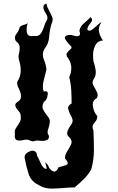

<svg xmlns="http://www.w3.org/2000/svg" viewBox="-20 -912 680 1109"><path d="M201.2 155.3Q158.2 134.8 144.5 90.3Q130.9 45.9 123 3.9Q122.1 -0.5 122.1 -4.4Q122.1 -21.5 141.6 -32.7Q156.2 -41.5 168 -41.5Q174.8 -41.5 180.7 -38.6Q186.5 -36.1 189.5 -30.3Q193.4 -24.4 193.4 -14.6Q204.1 4.9 215.8 32.2Q227.5 59.6 248 64.9Q249 62 249 59.1Q249 48.3 243.2 34.2Q241.2 29.8 241.2 27.8Q241.2 26.9 242.2 26.9Q244.1 26.9 256.8 41.5Q265.6 66.9 285.2 76.7Q290 79.1 293.9 79.1Q307.6 79.1 317.4 54.7Q337.9 49.3 360.4 42Q371.1 38.6 371.1 30.3Q371.1 20.5 356.4 4.9Q355.5 0.5 355.5 -3.4Q355.5 -10.7 358.4 -17.6Q362.3 -28.8 369.1 -39.6Q381.8 -59.1 390.6 -78.6Q393.6 -85.4 393.6 -91.8Q393.6 -105 380.9 -118.2Q369.1 -128.4 368.2 -138.2Q368.2 -140.1 368.2 -142.1Q368.2 -149.9 371.1 -157.7Q378.9 -175.8 392.6 -194.8Q399.4 -204.6 399.4 -215.3Q399.4 -225.1 393.6 -236.3Q381.8 -256.3 375 -278.8Q373 -283.7 373 -287.6Q373 -303.7 393.6 -314Q393.6 -351.6 391.6 -390.1Q389.6 -428.2 379.9 -465.3Q391.6 -491.7 391.6 -517.6Q391.6 -522 391.6 -526.9Q388.7 -557.6 367.2 -585Q364.3 -589.8 364.3 -594.7Q364.3 -595.7 364.3 -596.7Q364.3 -602.5 368.2 -607.4Q376 -619.1 387.7 -628.4Q393.6 -633.3 393.6 -637.7Q393.6 -642.6 387.7 -647.5Q374 -659.2 359.4 -681.6Q354.5 -689 354.5 -694.3Q354.5 -700.7 361.3 -704.6Q362.3 -704.6 362.3 -705.1Q367.2 -708 376 -710Q378.9 -710.4 381.8 -710.4Q393.6 -710.4 409.2 -705.6Q418 -702.6 424.8 -702.6Q432.6 -702.6 437.5 -706.5Q441.4 -709 442.4 -715.8Q442.4 -716.3 442.4 -717.3Q442.4 -723.6 438.5 -733.9Q443.4 -759.8 464.8 -777.3Q486.3 -794.9 502 -812.5Q511.7 -806.6 511.7 -797.4Q511.7 -789.1 502.9 -778.8Q484.4 -756.3 484.4 -743.7Q484.4 -743.2 484.4 -742.7Q484.4 -739.3 487.3 -737.3Q491.2 -734.9 501 -734.9Q518.6 -743.7 536.1 -761.2Q553.7 -778.3 566.4 -784.2Q550.8 -761.7 550.8 -739.7Q550.8 -734.9 551.8 -730Q556.6 -703.1 575.2 -677.7Q543.9 -677.7 529.3 -647.5Q517.6 -622.1 517.6 -597.2Q517.6 -592.8 517.6 -588.4Q517.6 -585.9 517.6 -581.1Q517.6 -562 524.4 -543.9Q531.2 -522 533.2 -500Q533.2 -498 533.2 -496.1Q533.2 -486.8 531.2 -477.1Q529.3 -465.8 520.5 -454.1Q514.6 -443.8 514.6 -434.6Q514.6 -424.8 520.5 -416Q531.2 -398.4 539.1 -381.3Q543.9 -372.6 543.9 -363.3Q543.9 -362.3 543.9 -360.8Q543.9 -352.5 538.1 -344.2Q515.6 -332.5 515.6 -308.1Q515.6 -302.2 516.6 -295.4Q523.4 -261.2 542 -241.7Q542 -239.7 542 -237.8Q542 -220.7 526.4 -203.6Q514.6 -191.9 514.6 -178.7Q514.6 -169.9 519.5 -159.7Q522.5 -103 522.5 -45.4Q522.5 11.7 506.8 66.9Q489.3 97.7 463.9 123Q438.5 147.9 411.1 170.4Q379.9 170.9 346.7 173.8Q313.5 176.8 281.2 177.2Q280.3 177.2 277.3 177.2Q257.8 177.2 239.3 172.4Q218.8 167 201.2 155.3ZM154.3 -100.1Q144.5 -105.5 132.8 -105.5Q124 -105.5 114.3 -103Q102.5 -100.1 92.8 -100.1Q82 -100.1 75.2 -103.5Q69.3 -106.4 67.4 -113.8Q65.4 -118.2 65.4 -125Q65.4 -129.4 66.4 -135.3Q65.4 -140.6 65.4 -146Q65.4 -147 65.4 -147.9Q65.4 -161.6 72.3 -172.4Q83 -187.5 91.8 -203.1Q96.7 -211.4 99.6 -220.7Q100.6 -226.1 100.6 -231.4Q100.6 -235.8 99.6 -240.7Q99.6 -241.7 99.6 -242.7Q99.6 -258.3 86.9 -271.5Q73.2 -285.6 69.3 -298.8Q68.4 -301.3 68.4 -303.7Q68.4 -308.1 70.3 -313Q74.2 -319.8 87.9 -327.6Q98.6 -336.9 100.6 -347.2Q101.6 -352.5 101.6 -357.9Q101.6 -362.3 100.6 -366.7Q96.7 -385.3 86.9 -404.3Q79.1 -418 79.1 -431.6Q79.1 -436 80.1 -440.4Q97.7 -466.8 99.6 -498Q99.6 -501 99.6 -506.3Q99.6 -533.2 91.8 -558.6Q86.9 -570.8 86.9 -583Q86.9 -590.8 88.9 -599.1Q93.8 -617.7 93.8 -635.3Q93.8 -636.2 93.8 -638.7Q92.8 -648.4 87.9 -657.7Q83 -667 71.3 -674.8Q66.4 -685.1 66.4 -693.8Q66.4 -705.1 74.2 -715.3Q88.9 -733.4 93.8 -754.9Q102.5 -764.6 118.2 -768.6Q132.8 -772.5 140.6 -777.8Q133.8 -761.7 133.8 -742.7Q133.8 -734.4 134.8 -726.1Q138.7 -703.1 163.1 -703.1Q169.9 -703.1 176.8 -704.6Q181.6 -703.6 185.5 -703.6Q205.1 -703.6 214.8 -717.3Q226.6 -733.4 233.4 -754.9Q237.3 -766.6 241.2 -777.8Q246.1 -789.1 252 -797.9Q253.9 -803.2 253.9 -809.1Q253.9 -820.8 245.1 -834Q231.4 -854 230.5 -869.6Q230.5 -870.1 230.5 -871.1Q230.5 -877 233.4 -882.3Q237.3 -887.7 248 -891.6Q250 -880.9 253.9 -870.6Q258.8 -860.8 263.7 -850.6Q273.4 -832.5 281.2 -814Q284.2 -806.6 284.2 -798.8Q284.2 -786.6 277.3 -773.9Q266.6 -737.3 263.7 -697.3Q260.7 -657.7 234.4 -626.5Q227.5 -611.3 227.5 -596.2Q227.5 -582 233.4 -567.9Q246.1 -538.6 248 -509.8Q240.2 -481 231.4 -442.9Q227.5 -425.8 227.5 -412.1Q227.5 -395 233.4 -382.8Q239.3 -385.3 244.1 -385.3Q255.9 -385.3 255.9 -371.1Q255.9 -370.6 255.9 -370.1Q255.9 -366.7 254.9 -362.3Q251 -332 233.4 -324.2Q225.6 -308.6 225.6 -295.9Q225.6 -284.2 231.4 -274.9Q243.2 -254.4 259.8 -234.4Q266.6 -224.6 267.6 -215.3Q267.6 -211.9 267.6 -209Q267.6 -202.6 266.6 -196.3Q262.7 -178.7 256.8 -161.1Q254.9 -155.3 254.9 -149.9Q254.9 -138.7 262.7 -127Q262.7 -126 262.7 -124.5Q262.7 -115.7 259.8 -110.8Q255.9 -105 249 -102.5Q243.2 -100.1 237.3 -99.1H236.3Q230.5 -98.1 223.6 -98.1Q216.8 -98.1 210 -99.1Q203.1 -100.1 196.3 -100.1Q181.6 -100.1 171.9 -95.2Q169.9 -95.7 162.1 -97.2Q153.3 -99.1 153.3 -100.1Z"/></svg>

Font: Brazier Flame
Style: Regular
Weight: 400
Designer: Walter E Stewart
Version: 0.1